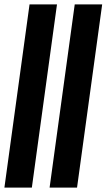

<svg xmlns="http://www.w3.org/2000/svg" viewBox="-22 -851 484 871"><path d="M-2 0 112 -831H236.5L122.5 0ZM203 0 317 -831H441.5L327.5 0Z"/></svg>

Font: Merriweather 144pt SemiBold
Style: Italic
Weight: 600
Italic angle: -7.8°
Version: Version 2.101